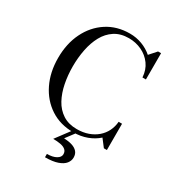

<svg xmlns="http://www.w3.org/2000/svg" viewBox="-231 -903 1196 1298"><g transform="rotate(30 367.0 -254.0)"><path d="M400 10Q298.5 10 222 -40Q145.5 -90 103 -177Q60.5 -264 60.5 -375Q60.5 -486.5 103 -573.2Q145.5 -660 222 -710Q298.5 -760 400 -760Q450 -760 495.2 -743Q540.5 -726 575.5 -695.5L624 -750H647.5V-545H620.5Q617 -602.5 587 -644Q557 -685.5 510.2 -707.5Q463.5 -729.5 410 -729.5Q345 -729.5 299.8 -700Q254.5 -670.5 227.2 -620.2Q200 -570 187.5 -506.5Q175 -443 175 -375Q175 -307 187.5 -243.5Q200 -180 227.2 -129.8Q254.5 -79.5 299.8 -50Q345 -20.5 410 -20.5Q458.5 -20.5 497.8 -34.5Q537 -48.5 566 -73.5Q595 -98.5 611.5 -132.2Q628 -166 631 -205H657.5V0H634L589.5 -58Q555 -26.5 506 -8.2Q457 10 400 10ZM319.5 251.5V225.5Q364 225.5 390.8 210.2Q417.5 195 417.5 172Q417.5 150 403 137.8Q388.5 125.5 363.2 120.8Q338 116 305.5 116L394 -2.5H426.5L367.5 76Q404 77.5 431 86Q458 94.5 473.2 111.8Q488.5 129 488.5 157Q488.5 182 471.5 203.5Q454.5 225 417.2 238.2Q380 251.5 319.5 251.5Z"/></g></svg>

Font: Bodoni Moda 9pt
Style: Regular
Weight: 400
Designer: Owen Earl
Foundry: indestructible type
Version: Version 2.005